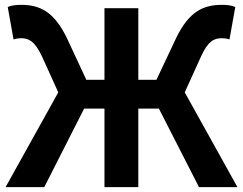

<svg xmlns="http://www.w3.org/2000/svg" viewBox="-20 -774 1005 794"><path d="M744 -392 812 -542C840 -603 864 -616 898 -616C905 -616 918 -615 929 -611L953 -745C938 -752 917 -754 898 -754C819 -754 762 -725 710 -620L627 -444H552V-740H412V-444H337L255 -620C203 -725 146 -754 67 -754C48 -754 27 -752 12 -745L36 -611C48 -615 60 -616 67 -616C100 -616 124 -603 153 -542L221 -392L3 0H163L328 -325H412V0H552V-325H637L803 0H962Z"/></svg>

Font: Noto Sans Mono CJK JP Bold
Style: Regular
Weight: 700
Designer: Ryoko NISHIZUKA (kana & ideographs); Paul D. Hunt (Latin, Greek & Cyrillic); Wenlong ZHANG (bopomofo); Sandoll Communica
Foundry: Adobe Systems Incorporated
Version: Version 1.004;PS 1.004;hotconv 1.0.82;makeotf.lib2.5.63406